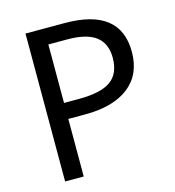

<svg xmlns="http://www.w3.org/2000/svg" viewBox="-107 -805 818 895"><g transform="rotate(-15 302.5 -357.0)"><path d="M554.2 -503.9Q554.2 -394.5 479.5 -336.2Q404.8 -277.8 269 -277.8H187V0H97.2V-713.9H286.1Q554.2 -713.9 554.2 -503.9ZM187 -355H258.8Q365.2 -355 413.1 -389.4Q460.9 -423.8 460.9 -500Q460.9 -568.8 416.5 -603Q372.1 -637.2 277.8 -637.2H187Z"/></g></svg>

Font: Noto Sans Historic
Style: Regular
Weight: 400
Designer: Monotype Design Team
Foundry: Monotype Imaging Inc.
Version: Version 0.71 uh